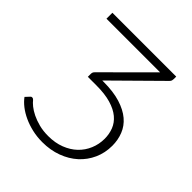

<svg xmlns="http://www.w3.org/2000/svg" viewBox="-196 -837 973 973"><g transform="rotate(45 290.5 -350.5)"><path d="M508.5 -707.5V-690Q508.5 -684.5 507 -679Q505.5 -673.5 499.5 -667.5L257.5 -428.5H266.5Q337 -428.5 386.8 -413Q436.5 -397.5 467.8 -371Q499 -344.5 513.2 -308.2Q527.5 -272 527.5 -231Q527.5 -179.5 507.8 -135.8Q488 -92 453 -60.2Q418 -28.5 369.5 -10.5Q321 7.5 263.5 7.5Q225 7.5 190.5 -0.5Q156 -8.5 126.8 -22Q97.5 -35.5 74.8 -53.2Q52 -71 37.5 -91L57.5 -112.5Q60 -115.5 62.5 -116.2Q65 -117 66.5 -117Q70 -117 72.5 -116Q75 -115 79 -111Q87 -100.5 103.2 -87.2Q119.5 -74 143 -62.5Q166.5 -51 196.5 -43.2Q226.5 -35.5 262.5 -35.5Q312 -35.5 351.2 -50.8Q390.5 -66 418 -92.2Q445.5 -118.5 460.2 -153.8Q475 -189 475 -228.5Q475 -262 463.5 -291.5Q452 -321 425.8 -343Q399.5 -365 357.2 -377.5Q315 -390 253.5 -390H192.5V-410.5Q192.5 -416 194 -420.8Q195.5 -425.5 200.5 -430.5L435.5 -665H51V-707.5Z"/></g></svg>

Font: Lato Light
Style: Regular
Weight: 300
Designer: Lukasz Dziedzic
Foundry: tyPoland Lukasz Dziedzic
Version: Version 2.007; 2014-02-27